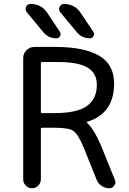

<svg xmlns="http://www.w3.org/2000/svg" viewBox="-20 -999 673 998"><path d="M192.4 -418Q192.4 -411.1 199.2 -411.1H263.7Q379.9 -411.1 431.6 -447.8Q483.4 -484.4 483.4 -558.6Q483.4 -618.2 435.5 -647.5Q387.7 -676.8 276.4 -676.8H199.2Q192.4 -676.8 192.4 -669.9ZM100.6 -66.4V-697.3Q100.6 -720.7 117.7 -737.8Q134.8 -754.9 158.2 -754.9H270.5Q417 -754.9 495.1 -709.5Q573.2 -664.1 573.2 -564.5Q573.2 -410.2 434.6 -366.2Q432.6 -365.2 432.1 -363.3Q431.6 -361.3 433.6 -359.4Q467.8 -329.1 505.9 -240.2L577.1 -64.5Q580.1 -58.6 580.1 -51.8Q580.1 -43 574.2 -35.2Q565.4 -20.5 547.9 -20.5Q526.4 -20.5 508.3 -32.7Q490.2 -44.9 482.4 -64.5L415 -232.4Q385.7 -301.8 361.8 -318.4Q337.9 -335 263.7 -335H199.2Q192.4 -335 192.4 -328.1V-66.4Q192.4 -47.9 178.7 -34.2Q165 -20.5 146.5 -20.5Q127.9 -20.5 114.3 -34.2Q100.6 -47.9 100.6 -66.4ZM447.3 -799.8Q406.2 -799.8 379.9 -831.1L293 -935.5Q283.2 -948.2 290 -963.4Q296.9 -978.5 313.5 -978.5Q339.8 -978.5 362.8 -966.3Q385.7 -954.1 399.4 -931.6L464.8 -834Q468.8 -828.1 468.8 -821.3Q468.8 -816.4 465.8 -811.5Q460 -799.8 447.3 -799.8ZM273.4 -799.8Q231.4 -799.8 205.1 -832L119.1 -935.5Q113.3 -943.4 113.3 -952.1Q113.3 -958 115.2 -963.9Q123 -978.5 138.7 -978.5Q194.3 -978.5 225.6 -932.6L291 -834Q294.9 -828.1 294.9 -822.3Q294.9 -816.4 292 -811.5Q286.1 -799.8 273.4 -799.8Z"/></svg>

Font: Gen Jyuu Gothic Regular
Style: Regular
Weight: 400
Designer: [Source Han Sans]
Ryoko NISHIZUKA  (kana & ideographs); Paul D. Hunt (Latin, Greek & Cyrillic); Wenlong ZHANG  (bopomofo
Version: Version 1.002.20150607